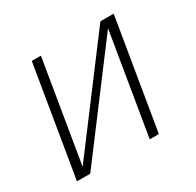

<svg xmlns="http://www.w3.org/2000/svg" viewBox="-121 -666 818 802"><g transform="rotate(-30 288.0 -265.0)"><path d="M34 0H98L466 -489L385 0H429L517 -530H453L85 -41L166 -530H122Z"/></g></svg>

Font: Iosevka Sparkle XLtObl
Style: Regular
Weight: 200
Italic angle: -9°
Designer: Belleve Invis
Foundry: Belleve Invis
Version: Version 4.5.0; ttfautohint (v1.8.3)